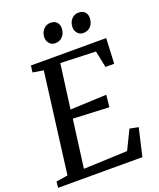

<svg xmlns="http://www.w3.org/2000/svg" viewBox="-168 -1046 953 1148"><g transform="rotate(-20 308.0 -471.5)"><path d="M-0.5 0 3.5 -38.5 77.5 -50.5 159.5 -689.5 91.5 -700.5 97 -743H576L568.5 -582.5H513L491 -688.5L267 -696.5L229.5 -414.5L460.5 -424.5L452.5 -348L223.5 -358.5L183.5 -54L462.5 -65.5L521.5 -187L576.5 -176L536 0ZM279.5 -818Q258 -818 243.5 -834.2Q229 -850.5 229.5 -874Q230.5 -904 248.8 -923.5Q267 -943 293.5 -943Q319.5 -943 333.2 -927.8Q347 -912.5 346.5 -890Q346 -858.5 327.8 -838.2Q309.5 -818 279.5 -818ZM458 -818Q437 -818 422.5 -834.2Q408 -850.5 408.5 -874Q409.5 -904 427.2 -923.5Q445 -943 472 -943Q497.5 -943 511.8 -927.8Q526 -912.5 525 -890Q524.5 -858.5 506.5 -838.2Q488.5 -818 458 -818Z"/></g></svg>

Font: Merriweather 24pt
Style: Italic
Weight: 400
Italic angle: -7.8°
Designer: Eben Sorkin
Foundry: Eben Sorkin
Version: Version 2.101